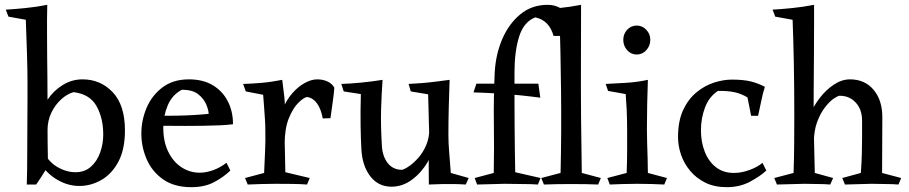

<svg xmlns="http://www.w3.org/2000/svg" viewBox="-20 -765 3767 796"><path d="M176 -745Q175 -717 175 -687.5Q175 -658 175 -629Q175 -577 175.5 -532.5Q176 -488 176.5 -443.5Q177 -399 177 -347Q177 -293 177 -251Q177 -209 177.5 -169.5Q178 -130 179 -82L171 -63Q159 -44 149.5 -29Q140 -14 130 0H91Q92 -22 92.5 -63.5Q93 -105 93 -156Q93 -207 93.5 -259.5Q94 -312 94 -356.5Q94 -401 94 -428Q94 -469 92 -538.5Q90 -608 87 -683L15 -696L4 -725Q39 -727 84.5 -731.5Q130 -736 176 -745ZM322 -436Q397 -436 447.5 -382.5Q498 -329 498 -224Q498 -146 471 -95Q444 -44 400.5 -19Q357 6 309 6Q257 6 209 -25Q161 -56 132 -114L149 -155Q177 -97 215.5 -74Q254 -51 293 -51Q331 -51 356.5 -73.5Q382 -96 395 -132Q408 -168 408 -207Q408 -276 380 -325.5Q352 -375 285 -383Q259 -376 234 -353.5Q209 -331 193 -298Q177 -265 177 -224L150 -278Q154 -317 178 -353Q202 -389 240 -412.5Q278 -436 322 -436Z M763 -436Q822 -436 862.5 -411.5Q903 -387 924.5 -345Q946 -303 946 -250Q925 -247 892 -245.5Q859 -244 821 -243.5Q783 -243 747 -243Q699 -243 664 -243.5Q629 -244 630 -244V-285Q635 -285 658 -285Q681 -285 714 -285.5Q747 -286 782 -288Q817 -290 845 -293Q845 -308 835 -332Q825 -356 801.5 -374.5Q778 -393 734 -393Q694 -372 675.5 -328.5Q657 -285 657 -235Q657 -178 677.5 -136Q698 -94 732.5 -71.5Q767 -49 808 -49Q834 -49 862.5 -59Q891 -69 919 -90L935 -58Q906 -30 867 -9.5Q828 11 773 11Q702 11 656 -21.5Q610 -54 588 -105Q566 -156 566 -211Q566 -267 588 -318.5Q610 -370 654 -403Q698 -436 763 -436Z M1150 -434Q1155 -398 1159 -361.5Q1163 -325 1158 -289L1163 -51L1264 -27L1253 0Q1227 -2 1191.5 -2.5Q1156 -3 1121 -3Q1090 -3 1063 -2Q1036 -1 1007 0L996 -27L1075 -48Q1077 -97 1079 -139.5Q1081 -182 1080 -226Q1080 -249 1078.5 -269Q1077 -289 1075.5 -313Q1074 -337 1071 -372L999 -386L988 -417Q1023 -418 1064 -421.5Q1105 -425 1150 -434ZM1295 -436Q1318 -436 1337 -427.5Q1356 -419 1366 -402Q1365 -380 1360 -346.5Q1355 -313 1350 -275L1318 -274Q1311 -313 1294.5 -336Q1278 -359 1253 -363Q1238 -360 1216 -338Q1194 -316 1177 -273.5Q1160 -231 1160 -164L1135 -222Q1135 -271 1151 -310.5Q1167 -350 1191.5 -378Q1216 -406 1243.5 -421Q1271 -436 1295 -436Z M1603 9Q1548 9 1514.5 -35Q1481 -79 1478 -151Q1476 -186 1475 -242.5Q1474 -299 1476 -375L1405 -386L1395 -417Q1430 -418 1476.5 -422.5Q1523 -427 1566 -434Q1562 -377 1560 -313.5Q1558 -250 1563 -164Q1565 -118 1587 -89.5Q1609 -61 1647 -61Q1659 -64 1677.5 -77Q1696 -90 1715 -111.5Q1734 -133 1747 -163.5Q1760 -194 1760 -231L1786 -188Q1780 -139 1753.5 -94Q1727 -49 1688 -20Q1649 9 1603 9ZM1758 0Q1758 -34 1757.5 -53.5Q1757 -73 1757.5 -92.5Q1758 -112 1761 -145L1755 -374L1683 -386L1674 -417Q1698 -418 1728.5 -420.5Q1759 -423 1790 -427Q1821 -431 1844 -434Q1842 -378 1840.5 -320.5Q1839 -263 1839 -207Q1839 -173 1842 -137Q1845 -101 1849 -48L1923 -27L1911 0Q1894 -1 1881.5 -1.5Q1869 -2 1854.5 -2Q1840 -2 1816 -2Q1802 -2 1787 -1Q1772 0 1758 0Z M2031 -464Q2035 -540 2062.5 -603.5Q2090 -667 2137.5 -706Q2185 -745 2251 -745Q2281 -745 2306 -730Q2331 -715 2337 -698Q2337 -680 2328 -658Q2319 -636 2304 -616H2275Q2257 -681 2199 -693Q2151 -674 2132 -612.5Q2113 -551 2113 -465Q2113 -454 2113 -421.5Q2113 -389 2113 -342.5Q2113 -296 2113.5 -244Q2114 -192 2114.5 -141.5Q2115 -91 2116 -51L2221 -27L2210 0Q2184 -2 2146 -2Q2108 -2 2072 -3Q2042 -2 2015.5 -1.5Q1989 -1 1958 0L1948 -27L2027 -48Q2029 -149 2027.5 -252.5Q2026 -356 2031 -464ZM1955 -418H2212L2220 -360Q2175 -366 2135 -370Q2095 -374 2049.5 -377Q2004 -380 1943 -382Z M2389 -745Q2389 -632 2388.5 -512Q2388 -392 2389 -274.5Q2390 -157 2392 -48L2471 -27L2460 0Q2438 -1 2409.5 -1.5Q2381 -2 2349 -2Q2319 -2 2288.5 -1.5Q2258 -1 2235 0L2224 -27L2304 -48Q2306 -128 2306.5 -215Q2307 -302 2306 -387.5Q2305 -473 2303.5 -549Q2302 -625 2300 -683L2228 -696L2217 -725Q2252 -727 2297.5 -731.5Q2343 -736 2389 -745Z M2666 -434Q2664 -377 2663 -328Q2662 -279 2662 -228Q2662 -204 2663 -171Q2664 -138 2665 -105.5Q2666 -73 2666 -48L2745 -27L2734 0Q2708 -1 2683.5 -2Q2659 -3 2622 -3Q2587 -3 2562.5 -2Q2538 -1 2508 0L2498 -27L2578 -48Q2580 -97 2580 -139.5Q2580 -182 2580 -226Q2580 -249 2579.5 -268.5Q2579 -288 2578 -312.5Q2577 -337 2574 -375L2501 -388L2491 -417Q2526 -419 2573 -421.5Q2620 -424 2666 -434ZM2620 -539Q2596 -539 2580 -557Q2564 -575 2564 -600Q2564 -624 2580 -641.5Q2596 -659 2620 -659Q2643 -659 2659.5 -641.5Q2676 -624 2676 -600Q2676 -575 2659.5 -557Q2643 -539 2620 -539Z M3157 -58Q3134 -36 3091 -12.5Q3048 11 2993 11Q2942 11 2904.5 -7.5Q2867 -26 2841.5 -56.5Q2816 -87 2803.5 -123.5Q2791 -160 2791 -196Q2791 -264 2812.5 -309.5Q2834 -355 2868.5 -383Q2903 -411 2941.5 -423Q2980 -435 3014 -435Q3061 -435 3092 -427.5Q3123 -420 3151 -405Q3142 -377 3136 -346Q3130 -315 3123 -285H3094L3079 -361Q3053 -377 3023.5 -383Q2994 -389 2956 -388Q2919 -363 2902.5 -318.5Q2886 -274 2886 -225Q2886 -176 2902 -135.5Q2918 -95 2948.5 -71.5Q2979 -48 3023 -48Q3054 -48 3088 -60.5Q3122 -73 3141 -90Z M3355 -745Q3355 -720 3355 -665Q3355 -610 3354.5 -540Q3354 -470 3353.5 -397.5Q3353 -325 3353 -264L3358 -48L3434 -27L3422 0Q3397 -2 3373.5 -2Q3350 -2 3315 -3Q3285 -2 3258 -1.5Q3231 -1 3201 0L3190 -27L3270 -48Q3272 -104 3272.5 -165.5Q3273 -227 3273 -290Q3273 -407 3271 -507.5Q3269 -608 3266 -683L3194 -696L3183 -725Q3218 -727 3263.5 -731.5Q3309 -736 3355 -745ZM3504 -436Q3565 -436 3601.5 -393Q3638 -350 3638 -279Q3638 -215 3637.5 -163.5Q3637 -112 3637 -48L3716 -27L3705 0Q3679 -2 3654 -2Q3629 -2 3593 -3Q3564 -2 3538.5 -1.5Q3513 -1 3483 0L3472 -27L3549 -48Q3552 -92 3553 -124.5Q3554 -157 3554 -189.5Q3554 -222 3554 -265Q3554 -311 3528 -339.5Q3502 -368 3461 -368Q3454 -368 3437 -356.5Q3420 -345 3401 -321Q3382 -297 3368 -260Q3354 -223 3354 -172L3319 -216Q3321 -249 3337 -287.5Q3353 -326 3379 -359.5Q3405 -393 3437.5 -414.5Q3470 -436 3504 -436Z"/></svg>

Font: Ruwudu
Style: Regular
Weight: 400
Designer: Becca Hirsbrunner Spalinger
Foundry: SIL International
Version: Version 3.000